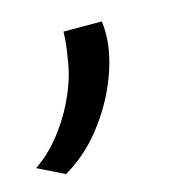

<svg xmlns="http://www.w3.org/2000/svg" viewBox="-116 -105 338 345"><g transform="rotate(-10 53.0 67.5)"><path d="M19 -56 90 -62Q94 -44 94 -25Q94 10 81 51Q68 92 42.5 131Q17 170 -21 197L-72 177Q-47 157 -27 126Q-7 95 5 59.5Q17 24 18 -7Q19 -18 19.5 -30.5Q20 -43 19 -56Z"/></g></svg>

Font: Georama
Style: Italic
Weight: 400
Italic angle: -9°
Designer: Jean-Baptiste Levee
Foundry: Production Type
Version: Version 1.000